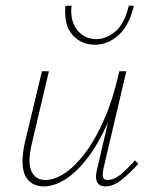

<svg xmlns="http://www.w3.org/2000/svg" viewBox="-20 -663 543 687"><path d="M137 4Q114 4 97 -5.5Q80 -15 70.5 -34Q61 -53 60.5 -82.5Q60 -112 69 -153L130 -408H155L95 -154Q78 -84 92 -51.5Q106 -19 143 -19Q174 -19 210.5 -42.5Q247 -66 284 -114.5Q321 -163 353 -236.5Q385 -310 407 -408H425Q400 -301 365.5 -223.5Q331 -146 291.5 -95.5Q252 -45 212.5 -20.5Q173 4 137 4ZM357 4Q343 4 334.5 -3Q326 -10 324 -23Q322 -36 327 -56L409 -408H432L350 -59Q346 -37 349 -28Q352 -19 365 -19Q388 -19 411.5 -38.5Q435 -58 463 -89L475 -77Q442 -40 413 -18Q384 4 357 4ZM319 -503Q271 -503 239.5 -538Q208 -573 214 -642L236 -643Q230 -589 256 -556Q282 -523 325 -523Q360 -523 392.5 -550Q425 -577 441 -643L459 -642Q442 -571 404 -537Q366 -503 319 -503Z"/></svg>

Font: Ysabeau Office Thin
Style: Italic
Weight: 250
Italic angle: -12°
Designer: Christian Thalmann (Catharsis Fonts)
Version: Version 2.001;gftools[0.9.30]; featfreeze: tnum,lnum,ss02